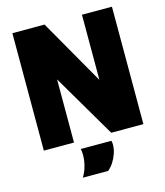

<svg xmlns="http://www.w3.org/2000/svg" viewBox="-130 -800 953 1107"><g transform="rotate(-15 346.0 -246.0)"><path d="M49 0V-701H241L464 -311V-700H643V1H451L229 -377V0ZM226 209Q244 179 252.5 145.5Q261 112 261 83Q261 72 260 63Q259 54 257 46H440Q441 51 442 56.5Q443 62 443 68Q443 95 434 121.5Q425 148 410.5 170.5Q396 193 377 209Z"/></g></svg>

Font: Georama ExtraCondensed Thin ExtraBold
Style: Regular
Weight: 800
Version: Version 1.001